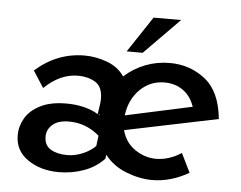

<svg xmlns="http://www.w3.org/2000/svg" viewBox="-46 -649 899 715"><g transform="rotate(5 403.0 -291.0)"><path d="M649 -100 684 -29Q616 10 547 10Q500 10 450 -9.5Q400 -29 369 -69L367 -54Q336 -21 291.5 -5Q247 11 198 11Q130 11 82 -22Q34 -55 34 -113Q34 -146 51.5 -176.5Q69 -207 107.5 -226.5Q146 -246 204 -246Q275 -246 324 -217L330 -258Q331 -264 331 -275Q331 -320 303.5 -336.5Q276 -353 239 -353Q172 -353 113 -296L73 -358Q154 -430 257 -430Q299 -430 341 -414.5Q383 -399 406 -365Q440 -396 483.5 -413Q527 -430 575 -430Q651 -430 708 -385Q765 -340 775 -238L427 -166Q439 -120 476 -95Q513 -70 554 -70Q603 -70 649 -100ZM425 -223V-221L674 -275Q661 -314 631.5 -335Q602 -356 562 -356Q509 -356 471 -319Q433 -282 425 -223ZM327 -215 331 -213V-217ZM329 -98 334 -137Q284 -180 221 -180Q178 -180 157 -160Q136 -140 138 -113Q139 -83 163 -69Q187 -55 224 -55Q253 -55 281.5 -67Q310 -79 329 -98ZM471 -459H411L500 -593H603Z"/></g></svg>

Font: Josefin Sans
Style: Italic
Weight: 400
Italic angle: -7°
Designer: Santiago Orozco
Foundry: Typemade
Version: Version 2.000